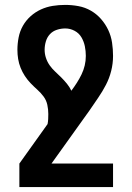

<svg xmlns="http://www.w3.org/2000/svg" viewBox="-20 -548 540 783"><path d="M59 215V119L174 -42Q176 -52 176.5 -62.5Q177 -73 177 -83Q177 -102 173 -120.5Q169 -139 158 -154Q147 -169 132.5 -182Q118 -195 105 -208.5Q92 -222 81.5 -238Q71 -254 64 -271.5Q57 -289 54 -307.5Q51 -326 51 -345Q51 -370 56 -395.5Q61 -421 73.5 -443Q86 -465 105 -482Q124 -499 147 -509.5Q170 -520 195 -524Q220 -528 246 -528Q273 -528 300 -523Q327 -518 350.5 -504.5Q374 -491 392 -470.5Q410 -450 421.5 -425.5Q433 -401 437 -374Q441 -347 441 -320Q441 -289 433.5 -259Q426 -229 412 -202Q398 -175 380.5 -149.5Q363 -124 346 -99L190 119H441V215ZM271 -178Q283 -194 293.5 -210.5Q304 -227 312.5 -244.5Q321 -262 325.5 -281Q330 -300 330 -320Q330 -340 326 -359.5Q322 -379 312 -396Q302 -413 284 -422.5Q266 -432 246 -432Q229 -432 212 -426.5Q195 -421 183.5 -408.5Q172 -396 167 -379Q162 -362 162 -345Q162 -328 167.5 -311.5Q173 -295 183 -281Q193 -267 205.5 -255.5Q218 -244 230 -232Q242 -220 253 -206.5Q264 -193 271 -178Z"/></svg>

Font: Iosevka Term Curly
Style: Bold
Weight: 700
Designer: Belleve Invis
Foundry: Belleve Invis
Version: Version 32.3.0